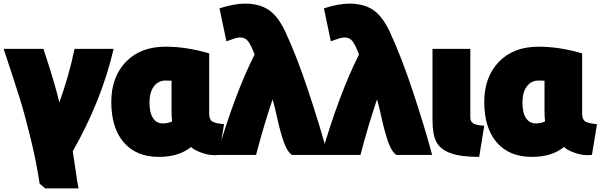

<svg xmlns="http://www.w3.org/2000/svg" viewBox="-53 -826 3319 1061"><path d="M275 -260Q329 -410 359 -556H575Q508 -269 349 10Q350 15 372 163L371 162Q372 171 376 188.5Q380 206 381 215H196Q191 210 181 201.5Q171 193 166 189Q148 68 115.5 -64.5Q83 -197 56 -283Q29 -369 -19 -514Q-28 -542 -33 -556H187Q251 -363 275 -260Z M1003 -14Q936 41 825 41Q700 41 631 -39Q562 -119 562 -263Q562 -400 642.5 -484Q723 -568 862 -568Q977 -568 1103 -531V-198Q1103 -166 1120 -155Q1137 -144 1185 -140L1157 30Q1111 36 1063.5 19Q1016 2 1003 -14ZM895 -213V-380Q888 -381 863 -381Q821 -381 797 -348Q773 -315 773 -259Q773 -203 792.5 -173.5Q812 -144 846 -144Q874 -144 898 -155Q895 -180 895 -213Z M1453 -276Q1404 -131 1362 30H1146Q1245 -309 1354 -525Q1334 -577 1318 -598Q1302 -619 1275 -619Q1264 -619 1248 -615Q1238 -612 1198 -598L1160 -780Q1242 -806 1300 -806Q1380 -806 1431.5 -771.5Q1483 -737 1523 -652Q1586 -518 1651 -322.5Q1716 -127 1758 30H1560Q1533 11 1514 -44.5Q1495 -100 1478.5 -175.5Q1462 -251 1453 -276Z M2030 -276Q1981 -131 1939 30H1723Q1822 -309 1931 -525Q1911 -577 1895 -598Q1879 -619 1852 -619Q1841 -619 1825 -615Q1815 -612 1775 -598L1737 -780Q1819 -806 1877 -806Q1957 -806 2008.5 -771.5Q2060 -737 2100 -652Q2163 -518 2228 -322.5Q2293 -127 2335 30H2137Q2110 11 2091 -44.5Q2072 -100 2055.5 -175.5Q2039 -251 2030 -276Z M2623 -131 2595 41Q2491 41 2434.5 19.5Q2378 -2 2357.5 -43.5Q2337 -85 2337 -161V-556H2546V-177Q2546 -155 2561.5 -144.5Q2577 -134 2623 -131Z M3064 -14Q2997 41 2886 41Q2761 41 2692 -39Q2623 -119 2623 -263Q2623 -400 2703.5 -484Q2784 -568 2923 -568Q3038 -568 3164 -531V-198Q3164 -166 3181 -155Q3198 -144 3246 -140L3218 30Q3172 36 3124.5 19Q3077 2 3064 -14ZM2956 -213V-380Q2949 -381 2924 -381Q2882 -381 2858 -348Q2834 -315 2834 -259Q2834 -203 2853.5 -173.5Q2873 -144 2907 -144Q2935 -144 2959 -155Q2956 -180 2956 -213Z"/></svg>

Font: Repo
Style: ExtraBlack
Weight: 1000
Designer: Stefan Peev
Foundry: Context Ltd
Version: Version 001.000